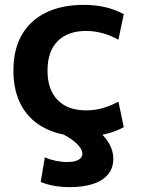

<svg xmlns="http://www.w3.org/2000/svg" viewBox="-20 -550 584 788"><path d="M324 10Q233 10 168 -22Q103 -54 69 -114.5Q35 -175 35 -260Q35 -346 69 -406Q103 -466 168 -498Q233 -530 324 -530Q370 -530 410 -521Q450 -512 488 -492L466 -387Q431 -406 398.5 -414.5Q366 -423 334 -423Q258 -423 216.5 -381Q175 -339 175 -260Q175 -182 216.5 -139.5Q258 -97 334 -97Q366 -97 398.5 -105.5Q431 -114 466 -133L488 -28Q450 -8 410 1Q370 10 324 10ZM266 218Q199 218 147 197L164 96Q185 105 209 110Q233 115 256 115Q276 115 289.5 111Q303 107 310.5 99.5Q318 92 318 81Q318 63 297.5 42Q277 21 237 0L361 -33Q403 0 424 33Q445 66 445 102Q445 139 424 165Q403 191 363 204.5Q323 218 266 218Z"/></svg>

Font: M PLUS 1 Thin
Style: Bold
Weight: 700
Version: Version 1.001